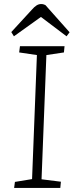

<svg xmlns="http://www.w3.org/2000/svg" viewBox="-20 -932 365 952"><path d="M163 -659 75 -672 79 -703H300L297 -672L210 -659L186 -43L282 -31L279 0H50L54 -30L139 -44ZM325 -772 310 -752 183 -848 49 -752 36 -773 138 -884Q150 -898 161 -905Q172 -912 184 -912Q190 -912 195.5 -910.5Q201 -909 205 -907Z"/></svg>

Font: Literata 18pt ExtraLight
Style: Italic
Weight: 250
Italic angle: -2°
Designer: Latin by Veronika Burian and Jose Scaglione. Greek by Irene Vlachou. Cyrillic by Vera Evstafieva
Foundry: TypeTogether
Version: Version 3.103;gftools[0.9.29]